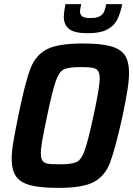

<svg xmlns="http://www.w3.org/2000/svg" viewBox="-20 -908 650 936"><path d="M37 -134Q37 -168 44.5 -213Q52 -258 70 -347Q103 -508 128.5 -574Q154 -640 209 -668Q264 -696 382 -696Q470 -696 518.5 -683Q567 -670 588 -639.5Q609 -609 609 -553Q609 -517 601 -466.5Q593 -416 577 -341Q541 -178 515.5 -113Q490 -48 436 -20Q382 8 265 8Q177 8 128 -5Q79 -18 58 -48.5Q37 -79 37 -134ZM436 -344Q452 -419 459 -461Q466 -503 466 -527Q466 -552 457 -563.5Q448 -575 429.5 -578Q411 -581 373 -581Q314 -581 291 -569.5Q268 -558 252 -513Q236 -468 210 -344Q193 -264 186 -223.5Q179 -183 179 -160Q179 -135 188 -123.5Q197 -112 215 -109.5Q233 -107 272 -107Q331 -107 354 -118.5Q377 -130 393 -175Q409 -220 436 -344ZM291 -827Q291 -844 299 -888H376Q370 -860 370 -853Q370 -836 381 -828Q392 -820 421 -820Q450 -820 465 -828Q480 -836 486.5 -849Q493 -862 498 -888H576Q566 -840 550.5 -810.5Q535 -781 501.5 -763.5Q468 -746 408 -746Q343 -746 317 -766.5Q291 -787 291 -827Z"/></svg>

Font: Saira Semi Condensed SemiBold
Style: Italic
Weight: 600
Width: 4
Italic angle: -12°
Designer: Hector Gatti with collaboration of the Omnibus-Type team
Foundry: Omnibus-Type
Version: Version 1.001; ttfautohint (v1.8)